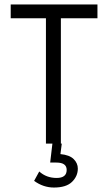

<svg xmlns="http://www.w3.org/2000/svg" viewBox="-20 -644 490 861"><path d="M186 0V-562H28V-624H417V-562H253V0ZM222 197Q174 197 133 167L156 125Q188 154 234 154Q279 154 279 118Q279 85 233 85H205L215 0H257L251 47Q292 51 310.5 69.5Q329 88 329 112Q329 146 303 171.5Q277 197 222 197Z"/></svg>

Font: Inconsolata SemiCondensed
Style: Regular
Weight: 400
Width: 4
Monospace: yes
Designer: Raph Levien, Cyreal, Brenton Simpson
Foundry: Raph Levien, Cyreal, Google
Version: Version 3.001; ttfautohint (v1.8.2.53-6de2)